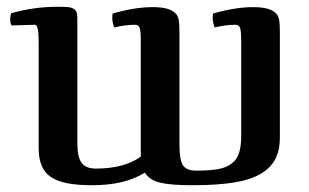

<svg xmlns="http://www.w3.org/2000/svg" viewBox="-20 -534 910 566"><path d="M499 -493Q482 -513 431 -513Q377 -513 312 -494Q311 -488 311 -481Q311 -467 317 -453Q349 -461 378 -461Q389 -461 392 -451Q395 -441 395 -413V-72Q345 -37 263 -37Q233 -37 220.5 -54Q208 -71 208 -113V-471Q208 -488 207 -494Q204 -510 181 -513Q173 -514 148 -514Q80 -514 13 -495Q10 -486 10 -478Q10 -466 14 -459L83 -461Q88 -461 91 -450Q94 -440 94 -406V-97Q94 -34 132 -11Q151 1 180 6.5Q209 12 252 12Q348 12 407 -25Q421 -3 452 4.5Q483 12 547 12Q621 12 670 4Q719 -4 749 -22Q778 -39 791.5 -65Q805 -91 805 -129V-438Q805 -460 803.5 -472Q802 -484 795 -493Q778 -513 727 -513Q673 -513 608 -494Q607 -488 607 -481Q607 -467 613 -453Q645 -461 674 -461Q685 -461 688 -451Q691 -441 691 -413V-133Q691 -102 684.5 -82.5Q678 -63 663 -52Q648 -40 623 -35.5Q598 -31 558 -31Q530 -31 519.5 -46.5Q509 -62 509 -108V-438Q509 -460 507.5 -472Q506 -484 499 -493Z"/></svg>

Font: Federant
Style: Regular
Weight: 400
Designer: Olexa M. Volochay, Alexei Vanyashin, Otto Ludwig Naegele
Foundry: Cyreal (www.cyreal.org)
Version: Version 1.011; ttfautohint (v1.4.1)